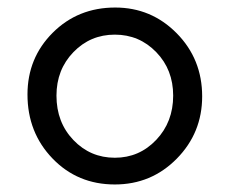

<svg xmlns="http://www.w3.org/2000/svg" viewBox="-20 -538 609 510"><path d="M286 -518Q382 -518 449.5 -449.5Q517 -381 517 -282Q517 -185 449.5 -116.5Q382 -48 285 -48Q186 -48 119.5 -117Q53 -186 53 -287Q53 -384 120 -451Q187 -518 286 -518ZM285 -119Q350 -119 395 -166.5Q440 -214 440 -284Q440 -353 395 -399.5Q350 -446 285 -446Q220 -446 175 -399.5Q130 -353 130 -284Q130 -213 175 -166Q220 -119 285 -119Z"/></svg>

Font: Palanquin
Style: Regular
Weight: 400
Designer: Pria Ravichandran
Version: Version 1.0.4